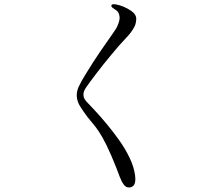

<svg xmlns="http://www.w3.org/2000/svg" viewBox="-20 -822 1040 890"><path d="M580 47Q564 48 553.5 33.5Q543 19 535 -2.5Q527 -24 520 -42Q494 -108 474 -148.5Q454 -189 438 -212.5Q422 -236 409.5 -250.5Q397 -265 386 -279Q363 -310 350.5 -330.5Q338 -351 336 -374Q334 -397 345.5 -421.5Q357 -446 377 -478Q411 -534 443.5 -581.5Q476 -629 498.5 -660.5Q521 -692 524 -701Q537 -730 534 -746.5Q531 -763 524 -770Q517 -776 504.5 -784Q492 -792 498 -800Q502 -804 517.5 -801.5Q533 -799 552.5 -791Q572 -783 589 -771Q613 -754 611.5 -732Q610 -710 603 -698Q590 -672 563 -644.5Q536 -617 495 -567Q460 -525 427.5 -482.5Q395 -440 378 -415Q354 -380 381 -351Q394 -337 419 -310.5Q444 -284 474 -248Q504 -212 532.5 -172Q561 -132 581 -90Q601 -48 606 -10Q610 20 602.5 33Q595 46 580 47Z"/></svg>

Font: Shippori Mincho TTF
Style: Regular
Weight: 400
Version: Version 2.100